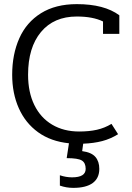

<svg xmlns="http://www.w3.org/2000/svg" viewBox="-20 -682 637 930"><path d="M270 217V167Q300 177 329 177Q395 177 395 136Q395 107 376.5 95.5Q358 84 303 84L314 12Q226 3 164.5 -41.5Q103 -86 71 -158Q39 -230 39 -320Q39 -419 73.5 -496.5Q108 -574 178.5 -618Q249 -662 352 -662Q485 -662 558 -608V-518H479V-578Q430 -602 352 -602Q241 -602 178.5 -527Q116 -452 116 -320Q116 -235 146.5 -173Q177 -111 233 -78Q289 -45 363 -45Q412 -45 449.5 -53.5Q487 -62 520 -82L552 -32Q515 -9 474.5 1.5Q434 12 383 14L378 50Q423 56 442 78Q461 100 461 136Q461 181 429 204.5Q397 228 335 228Q301 228 270 217Z"/></svg>

Font: Pridi Light
Style: Regular
Weight: 300
Designer: Katatrad Team
Foundry: CadsonDemak
Version: Version 1.003